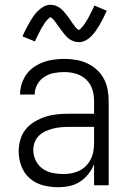

<svg xmlns="http://www.w3.org/2000/svg" viewBox="-20 -774 540 802"><path d="M223 8Q191 8 160 0Q129 -8 105 -28.5Q81 -49 69.5 -79.5Q58 -110 58 -141Q58 -166 65 -190.5Q72 -215 87.5 -234Q103 -253 125 -266Q147 -279 170.5 -286.5Q194 -294 219 -296.5Q244 -299 268 -299H373V-352Q373 -368 370 -384.5Q367 -401 359.5 -415.5Q352 -430 340 -441.5Q328 -453 313 -460Q298 -467 281.5 -470Q265 -473 249 -473Q227 -473 205.5 -469Q184 -465 165.5 -453Q147 -441 136 -421.5Q125 -402 125 -381V-379H64V-381Q64 -403 71 -424.5Q78 -446 91 -464Q104 -482 122.5 -494.5Q141 -507 161.5 -514.5Q182 -522 204.5 -525Q227 -528 249 -528Q273 -528 297 -524Q321 -520 343 -510Q365 -500 383.5 -483.5Q402 -467 413.5 -445.5Q425 -424 429.5 -400Q434 -376 434 -352V0H373V-88Q364 -66 349 -47Q334 -28 314 -15Q294 -2 270.5 3Q247 8 223 8ZM246 -47Q263 -47 280.5 -50.5Q298 -54 313.5 -62Q329 -70 341 -83Q353 -96 360.5 -112Q368 -128 370.5 -145.5Q373 -163 373 -180V-244H268Q252 -244 235 -242.5Q218 -241 202 -237Q186 -233 170.5 -226Q155 -219 143 -207.5Q131 -196 125 -180Q119 -164 119 -147Q119 -124 129.5 -103Q140 -82 158.5 -69Q177 -56 200 -51.5Q223 -47 246 -47ZM309 -598Q303 -598 298 -599Q293 -600 288.5 -601.5Q284 -603 279 -605.5Q274 -608 270 -610.5Q266 -613 262.5 -616.5Q259 -620 255.5 -624Q252 -628 248.5 -632Q245 -636 242 -640Q239 -644 236 -648Q233 -652 230 -656Q227 -660 224 -664.5Q221 -669 217.5 -673.5Q214 -678 211 -682.5Q208 -687 205.5 -690Q203 -693 198 -697.5Q193 -702 192 -702Q188 -702 186 -699.5Q184 -697 181 -694.5Q178 -692 175 -688.5Q172 -685 170.5 -683Q169 -681 167.5 -679Q166 -677 164.5 -674.5Q163 -672 161.5 -669Q160 -666 158 -663.5Q156 -661 154 -657.5Q152 -654 150.5 -651Q149 -648 147 -644Q145 -640 143 -636.5Q141 -633 139 -628.5Q137 -624 134.5 -619.5Q132 -615 130 -610.5Q128 -606 126 -601L74 -622Q82 -641 90 -656Q98 -671 105.5 -684Q113 -697 120 -707Q127 -717 138 -728Q149 -739 162.5 -746.5Q176 -754 191 -754Q197 -754 202 -753Q207 -752 211.5 -750.5Q216 -749 221 -746.5Q226 -744 230 -741Q234 -738 237.5 -735Q241 -732 244.5 -728Q248 -724 251.5 -720Q255 -716 258 -712Q261 -708 264 -704Q267 -700 270 -696Q273 -692 276 -687Q279 -682 282.5 -677.5Q286 -673 289 -669Q292 -665 294.5 -661.5Q297 -658 302 -653.5Q307 -649 308 -649Q312 -649 314 -651.5Q316 -654 319 -657Q322 -660 325 -663.5Q328 -667 329.5 -669Q331 -671 332.5 -673Q334 -675 335.5 -677.5Q337 -680 338.5 -682.5Q340 -685 342 -688Q344 -691 346 -694Q348 -697 349.5 -700.5Q351 -704 353 -707.5Q355 -711 357 -715Q359 -719 361 -723Q363 -727 365.5 -731.5Q368 -736 370 -741Q372 -746 374 -751L426 -729Q418 -711 410 -695.5Q402 -680 394.5 -667.5Q387 -655 380 -645Q373 -635 362 -623.5Q351 -612 337.5 -605Q324 -598 309 -598Z"/></svg>

Font: Iosevka Fixed Light
Style: Regular
Weight: 300
Monospace: yes
Designer: Belleve Invis
Foundry: Belleve Invis
Version: Version 32.3.0